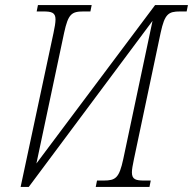

<svg xmlns="http://www.w3.org/2000/svg" viewBox="-20 -734 758 754"><path d="M190 -604 61 0H93L579 -652L464 -109C448 -35 434 -25 387 -25H361L356 0H567L572 -25H546C514 -25 498 -29 498 -57C498 -69 501 -85 506 -109L611 -606C627 -679 641 -689 687 -689H713L718 -714H589L123 -92L232 -606C248 -679 261 -689 308 -689H335L340 -714H129L124 -689H150C182 -689 198 -685 198 -658C198 -645 195 -627 190 -604Z"/></svg>

Font: Noto Serif Condensed ExtraLight
Style: Italic
Weight: 200
Width: 3
Italic angle: -12°
Designer: Monotype Design Team
Foundry: Monotype Imaging Inc.
Version: Version 2.013